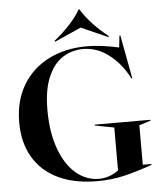

<svg xmlns="http://www.w3.org/2000/svg" viewBox="-61 -985 880 1053"><g transform="rotate(-5 378.5 -458.5)"><path d="M33 -343Q33 -460 84 -546.5Q135 -633 227 -680Q319 -727 439 -727Q514 -727 615 -705L622 -770H627L672 -530H667Q626 -611 560 -662.5Q494 -714 415 -714Q352 -713 302 -680Q252 -647 222.5 -576.5Q193 -506 193 -399Q193 -272 227 -181Q261 -90 317.5 -43.5Q374 3 442 3Q501 3 550 -34V-270L445 -290V-295H751V-290L688 -270V-53H735V-48Q650 -18 580.5 -1.5Q511 15 433 15Q306 15 216.5 -28Q127 -71 80 -151.5Q33 -232 33 -343ZM268 -767 265 -772Q314 -811 352.5 -853Q391 -895 411 -932H416Q439 -893 478 -851Q517 -809 564 -772L561 -767L414 -832Z"/></g></svg>

Font: Nyght Serif Medium
Style: Regular
Weight: 500
Designer: Maksym Kobuzan
Version: Version 0.410